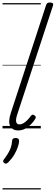

<svg xmlns="http://www.w3.org/2000/svg" viewBox="-20 -1020 443 1525"><path d="M125 16Q78 16 60.5 -19.5Q43 -55 67 -126L346 -979Q350 -991 356.5 -995.5Q363 -1000 377 -1000Q393 -1000 399 -994Q405 -988 401 -976L117 -111Q104 -72 108.5 -52Q113 -32 134 -32Q151 -32 167.5 -42Q184 -52 199 -68Q214 -84 225 -99Q230 -106 236.5 -108.5Q243 -111 252 -105Q263 -98 264 -91Q265 -84 260 -76Q247 -54 226.5 -33Q206 -12 180.5 2Q155 16 125 16ZM14 275Q6 269 5 261.5Q4 254 11 246Q30 221 43.5 199Q57 177 65.5 153Q74 129 76 99Q77 86 84.5 81Q92 76 105 76Q119 76 125.5 82.5Q132 89 132 101Q131 119 122 146.5Q113 174 95 205.5Q77 237 47 268Q39 276 30.5 279Q22 282 14 275ZM0 475H304V485H0ZM0 -20H304V0H0ZM0 -505H304V-500H0ZM0 -995H304V-985H0Z"/></svg>

Font: Playwrite CZ Guides
Style: Regular
Weight: 400
Designer: Veronika Burian, José Scaglione
Foundry: TypeTogether
Version: Version 1.003